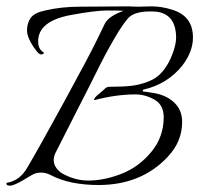

<svg xmlns="http://www.w3.org/2000/svg" viewBox="-21 -565 627 604"><path d="M416 -544 456 -545Q488 -545 522 -534Q586 -514 586 -447Q586 -402 552 -358Q505 -300 430 -283Q428 -283 428 -280Q428 -277 430 -277Q432 -277 439.5 -276Q447 -275 455.5 -273.5Q464 -272 470 -271Q507 -263 529.5 -240Q552 -217 552 -181Q552 -120 507 -72Q424 17 289 17Q198 17 139 -14Q124 -22 109 -22Q94 -22 85 -17.5Q76 -13 55 0Q23 19 11 19Q-1 19 -1 13Q-1 11 1 10Q42 3 65 -38Q100 -97 179.5 -242.5Q259 -388 282 -435.5Q305 -483 309 -491Q322 -515 368 -531Q353 -532 316 -532Q279 -532 203 -518Q99 -499 99 -435Q99 -411 115 -401Q120 -399 114.5 -395.5Q109 -392 103 -395.5Q97 -399 84 -418Q64 -448 64 -470Q64 -492 75.5 -508.5Q87 -525 121 -532Q172 -544 232 -544Q234 -544 235 -544L384 -545Q399 -544 416 -544ZM533 -446Q533 -519 473 -528Q464 -529 451 -529Q399 -529 380 -505.5Q361 -482 341.5 -448.5Q322 -415 309 -390.5Q296 -366 275.5 -324.5Q255 -283 220 -215Q185 -147 153 -83Q148 -72 148 -61Q148 -39 172 -21Q213 3 257 3Q306 3 360.5 -18Q415 -39 454.5 -86.5Q494 -134 494 -196Q494 -235 465 -251.5Q436 -268 405 -268Q344 -268 276 -250Q275 -250 275 -252Q275 -257 289 -268.5Q303 -280 309 -286Q315 -292 323 -292Q366 -292 392 -295Q418 -298 445.5 -308.5Q473 -319 491.5 -341.5Q510 -364 521.5 -395Q533 -426 533 -446Z"/></svg>

Font: Italianno
Style: Regular
Weight: 400
Designer: Robert E. Leuschke
Foundry: Robert E. Leuschke
Version: Version 1.003